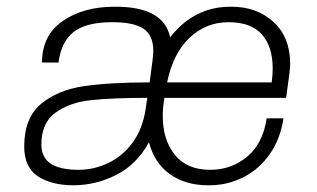

<svg xmlns="http://www.w3.org/2000/svg" viewBox="-20 -541 942 571"><path d="M843 -351Q843 -333 834 -273L831 -250H469Q464 -220 464 -197Q464 -125 500 -80.5Q536 -36 605 -36Q668 -36 715 -75Q762 -114 773 -189H823Q814 -128 782.5 -83Q751 -38 704 -14Q657 10 603 10H598Q532 10 485.5 -23Q439 -56 423 -118Q387 -52 326 -21Q265 10 198 10Q134 10 93 -16.5Q52 -43 52 -105Q52 -190 101.5 -231.5Q151 -273 228 -284.5Q305 -296 425 -296Q431 -342 433.5 -360.5Q436 -379 436 -389Q436 -436 407 -455.5Q378 -475 314 -475Q236 -475 199 -446Q162 -417 154 -355H105Q105 -436 166.5 -478.5Q228 -521 320 -521H324Q467 -521 486 -430Q557 -521 665 -521H669Q744 -521 793.5 -475.5Q843 -430 843 -351ZM477 -296H788Q791 -317 791 -337Q791 -403 758.5 -439Q726 -475 660 -475Q593 -475 544 -429Q495 -383 477 -296ZM103 -111Q103 -73 130.5 -54.5Q158 -36 214 -36Q259 -36 301.5 -56Q344 -76 374 -116.5Q404 -157 413 -216L418 -250Q312 -250 249 -243Q186 -236 144.5 -205.5Q103 -175 103 -111Z"/></svg>

Font: Chivo Thin Italic
Style: Regular
Weight: 100
Italic angle: -8.05°
Designer: Hector Gatti
Foundry: Omnibus-Type
Version: Version 1.007